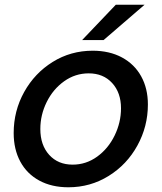

<svg xmlns="http://www.w3.org/2000/svg" viewBox="-20 -783 685 814"><path d="M38 -219Q38 -313 82.5 -393Q127 -473 203.5 -520.5Q280 -568 373 -568Q444 -568 497 -539.5Q550 -511 578.5 -459.5Q607 -408 607 -340Q607 -247 562.5 -166Q518 -85 440.5 -37Q363 11 270 11Q199 11 146.5 -17.5Q94 -46 66 -98Q38 -150 38 -219ZM493 -324Q493 -390 455.5 -431Q418 -472 356 -472Q299 -472 252 -438.5Q205 -405 178 -350.5Q151 -296 151 -236Q151 -168 188.5 -126.5Q226 -85 288 -85Q345 -85 392 -119Q439 -153 466 -208.5Q493 -264 493 -324ZM419 -613H328L471 -763H593Z"/></svg>

Font: Open Sauce One Medium Italic
Style: Regular
Weight: 500
Italic angle: -10°
Designer: Alfredo Marco Pradil
Foundry: Creative Sauce Fz LLC
Version: Version 1.477